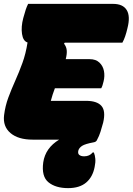

<svg xmlns="http://www.w3.org/2000/svg" viewBox="-24 -720 684 990"><path d="M144 0Q70 0 30 -34Q-10 -68 -3 -126Q3 -174 19 -217Q35 -260 54.5 -303.5Q74 -347 91.5 -395Q109 -443 118 -501Q95 -508 89.5 -545Q84 -582 96 -627Q103 -653 108.5 -669.5Q114 -686 121 -700H559Q610 -700 629.5 -668Q649 -636 633 -574Q628 -552 621.5 -533Q615 -514 607 -500H310L306 -495Q318 -480 320 -461.5Q322 -443 315 -415H438Q470 -415 488.5 -397.5Q507 -380 512 -354Q517 -328 510 -300Q505 -277 498 -265H259Q253 -249 247.5 -232.5Q242 -216 238 -200H420Q476 -200 499 -174Q522 -148 508 -88Q501 -62 494 -40Q487 -18 477 0Q473 12 458 14Q415 22 399.5 32Q384 42 380 56Q376 72 385 79Q394 86 410 86Q438 86 454 66H460Q466 81 467.5 99Q469 117 464 141Q454 193 420 221.5Q386 250 327 250Q263 250 226 220Q189 190 199 117Q210 43 281 0Z"/></svg>

Font: Recursive Mn Csl St XBk
Style: Italic
Weight: 1000
Italic angle: -15°
Monospace: yes
Version: Version 1.079;hotconv 1.0.112;makeotfexe 2.5.65598; ttfautoh